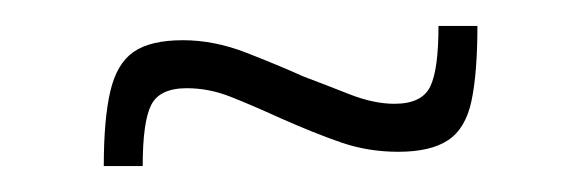

<svg xmlns="http://www.w3.org/2000/svg" viewBox="-20 -376 448 148"><path d="M60 -248Q60 -284 65 -305.5Q70 -327 83 -336Q96 -345 121 -345Q145 -345 169.5 -335.5Q194 -326 214 -317Q230 -311 249 -303.5Q268 -296 284 -296Q305 -296 311.5 -309Q318 -322 318 -356H348Q348 -320 343.5 -298.5Q339 -277 325.5 -268Q312 -259 287 -259Q264 -259 243.5 -266Q223 -273 196 -285Q174 -295 157.5 -301.5Q141 -308 124 -308Q103 -308 96.5 -295Q90 -282 90 -248Z"/></svg>

Font: Saira ExtraCondensed ExtraLight
Style: Regular
Weight: 250
Width: 2
Designer: Hector Gatti with collaboration of the Omnibus-Type team
Foundry: Omnibus-Type
Version: Version 1.101